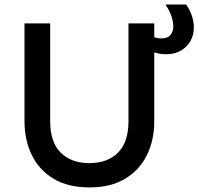

<svg xmlns="http://www.w3.org/2000/svg" viewBox="-20 -802 865 837"><path d="M369.6 15Q275.9 15 213.1 -23.1Q150.2 -61.2 118.5 -126.4Q86.8 -191.6 86.8 -273V-700H198.8V-273.9Q198.8 -181.7 244.8 -136.3Q290.9 -90.9 369.6 -90.9Q448.2 -90.9 494.2 -136.3Q540.1 -181.7 540.1 -273.9V-700H652.5V-273Q652.5 -191.8 620.8 -126.6Q589 -61.4 526.2 -23.2Q463.3 15 369.6 15ZM702.9 -565.5Q676.1 -565.5 646.3 -575.4Q616.5 -585.3 588.8 -597.2V-663.9Q614.5 -652.9 639.7 -643.8Q664.9 -634.6 683.1 -634.6Q710 -634.6 722.8 -649.2Q735.5 -663.8 735.5 -686.6Q735.5 -703.8 728.2 -728.4Q720.8 -753 701.2 -782.2H791.6Q808.5 -757.9 816.8 -732Q825.1 -706 825.1 -682.4Q825.1 -650.2 810.5 -623.7Q795.9 -597.2 768.5 -581.3Q741.2 -565.5 702.9 -565.5Z"/></svg>

Font: Geologica-Sharp
Style: Regular
Weight: 100
Designer: Sindre Bremnes, Frode Helland
Foundry: Monokrom Skriftforlag AS
Version: Version 1.010;gftools[0.9.28]